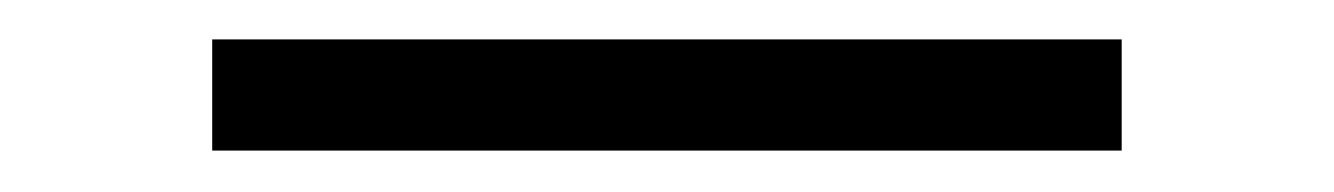

<svg xmlns="http://www.w3.org/2000/svg" viewBox="-20 -370 660 95"><path d="M85 -350.5H535V-295.5H85Z"/></svg>

Font: Monaspace Argon Var
Style: Regular
Weight: 400
Designer: Riley Cran and the Lettermatic Team
Version: Version 1.000 (Monaspace Argon Var)